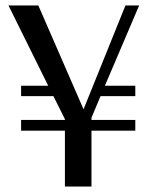

<svg xmlns="http://www.w3.org/2000/svg" viewBox="-20 -681 540 701"><path d="M217 0V-204H57V-243H217V-246L175 -330H57V-368H156L11 -661H120L285 -282L438 -661H488L363 -368H474V-330H347L314 -251V-243H474V-204H314V0Z"/></svg>

Font: Belleza
Style: Regular
Weight: 400
Designer: Eduardo Rodriguez Tunni
Foundry: Eduardo Rodriguez Tunni
Version: Version 1.003; ttfautohint (v1.8.4.7-5d5b)